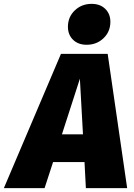

<svg xmlns="http://www.w3.org/2000/svg" viewBox="-83 -975 692 995"><path d="M362 0 355 -135H192L148 0H-63L233 -696H475L576 0ZM238 -279H347L331 -567ZM269 -836Q269 -887 304.5 -921Q340 -955 392 -955Q436 -955 462.5 -929Q489 -903 489 -862Q489 -811 453.5 -777Q418 -743 366 -743Q322 -743 295.5 -769Q269 -795 269 -836Z"/></svg>

Font: Fira Sans Black
Style: Italic
Weight: 900
Italic angle: -8°
Designer: Carrois Corporate & Edenspiekermann AG
Foundry: Carrois Corporate GbR & Edenspiekermann AG
Version: Version 4.203